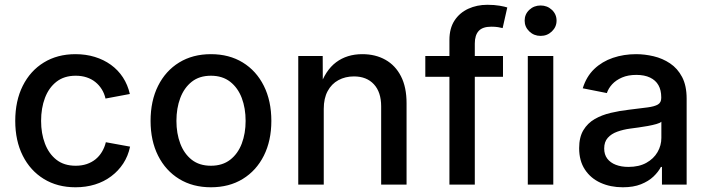

<svg xmlns="http://www.w3.org/2000/svg" viewBox="-20 -774 2968 805"><path d="M296.4 11.2Q220.7 11.2 163.8 -23.7Q106.9 -58.6 75.4 -121.3Q43.9 -184.1 43.9 -267.1Q43.9 -351.1 75.4 -414.1Q106.9 -477.1 163.8 -512Q220.7 -546.9 296.4 -546.9Q339.8 -546.9 377.4 -535.4Q415 -523.9 445.1 -502.2Q475.1 -480.5 495.4 -449.5Q515.6 -418.5 524.4 -379.9L422.4 -360.8Q417.5 -382.3 406.5 -399.9Q395.5 -417.5 379.6 -430.2Q363.8 -442.9 343 -449.7Q322.3 -456.5 297.4 -456.5Q249 -456.5 216.8 -431.4Q184.6 -406.2 168.5 -363.5Q152.3 -320.8 152.3 -267.1Q152.3 -214.4 168.5 -171.9Q184.6 -129.4 216.6 -104.2Q248.5 -79.1 297.4 -79.1Q322.8 -79.1 343.8 -86.2Q364.7 -93.3 380.6 -106.2Q396.5 -119.1 407.5 -137.5Q418.5 -155.8 423.8 -177.7L525.4 -159.2Q517.1 -119.6 496.6 -88.4Q476.1 -57.1 446 -34.7Q416 -12.2 378.2 -0.5Q340.3 11.2 296.4 11.2Z M864.3 11.2Q788.1 11.2 731.2 -23.7Q674.3 -58.6 642.8 -121.3Q611.3 -184.1 611.3 -267.1Q611.3 -351.1 642.8 -414.1Q674.3 -477.1 731.2 -512Q788.1 -546.9 864.3 -546.9Q940.9 -546.9 997.8 -512Q1054.7 -477.1 1086.2 -414.1Q1117.7 -351.1 1117.7 -267.1Q1117.7 -184.1 1086.2 -121.3Q1054.7 -58.6 997.8 -23.7Q940.9 11.2 864.3 11.2ZM864.3 -79.1Q912.6 -79.1 945.1 -104.2Q977.5 -129.4 993.7 -172.1Q1009.8 -214.8 1009.8 -267.1Q1009.8 -320.3 993.7 -363Q977.5 -405.8 945.1 -431.2Q912.6 -456.5 864.3 -456.5Q815.9 -456.5 783.9 -431.2Q752 -405.8 735.8 -363Q719.7 -320.3 719.7 -267.1Q719.7 -214.8 735.8 -172.1Q752 -129.4 783.9 -104.2Q815.9 -79.1 864.3 -79.1Z M1337.4 -317.4V0H1230.5V-539.1H1333L1333.5 -406.7H1319.8Q1343.8 -479 1389.2 -512.9Q1434.6 -546.9 1499 -546.9Q1554.2 -546.9 1595.9 -523.4Q1637.7 -500 1661.1 -454.3Q1684.6 -408.7 1684.6 -341.3V0H1578.1V-328.1Q1578.1 -387.7 1547.6 -420.7Q1517.1 -453.6 1463.9 -453.6Q1427.7 -453.6 1398.9 -438Q1370.1 -422.4 1353.8 -392.1Q1337.4 -361.8 1337.4 -317.4Z M2088.9 -539.1V-452.1H1763.2V-539.1ZM1864.3 0V-606.4Q1864.3 -655.3 1885.7 -688Q1907.2 -720.7 1943.4 -737.3Q1979.5 -753.9 2023.4 -753.9Q2052.7 -753.9 2075 -750Q2097.2 -746.1 2106.9 -742.7L2087.4 -656.2Q2080.6 -658.2 2068.1 -660.2Q2055.7 -662.1 2040 -662.1Q2003.4 -662.1 1987.1 -644.3Q1970.7 -626.5 1970.7 -591.3V0Z M2192.9 0V-539.1H2299.8V0ZM2246.6 -623.5Q2218.8 -623.5 2199.2 -642.3Q2179.7 -661.1 2179.7 -687.5Q2179.7 -714.4 2199.2 -732.7Q2218.8 -751 2246.6 -751Q2274.4 -751 2293.9 -732.7Q2313.5 -714.4 2313.5 -687.5Q2313.5 -661.1 2293.9 -642.3Q2274.4 -623.5 2246.6 -623.5Z M2591.3 11.2Q2539.6 11.2 2498 -7.6Q2456.5 -26.4 2432.4 -63Q2408.2 -99.6 2408.2 -152.8Q2408.2 -198.7 2426 -228.3Q2443.8 -257.8 2473.6 -274.9Q2503.4 -292 2540.8 -300.8Q2578.1 -309.6 2617.2 -314Q2665.5 -319.8 2695.1 -323.7Q2724.6 -327.6 2738.5 -335.9Q2752.4 -344.2 2752.4 -363.3V-366.2Q2752.4 -396 2740.7 -416.7Q2729 -437.5 2705.6 -448.7Q2682.1 -460 2647.9 -460Q2613.3 -460 2587.9 -449Q2562.5 -438 2546.6 -420.7Q2530.8 -403.3 2524.4 -383.8L2423.3 -403.8Q2438.5 -453.1 2471.4 -484.6Q2504.4 -516.1 2549.8 -531.5Q2595.2 -546.9 2647 -546.9Q2683.1 -546.9 2720.5 -538.1Q2757.8 -529.3 2789.3 -508.3Q2820.8 -487.3 2839.8 -451.2Q2858.9 -415 2858.9 -360.4V0H2755.4V-74.2H2751Q2740.2 -53.2 2719.7 -33.7Q2699.2 -14.2 2667.5 -1.5Q2635.7 11.2 2591.3 11.2ZM2614.7 -74.2Q2659.2 -74.2 2689.9 -91.3Q2720.7 -108.4 2736.8 -136.2Q2752.9 -164.1 2752.9 -195.8V-263.7Q2747.6 -258.3 2731.9 -253.9Q2716.3 -249.5 2696.3 -245.8Q2676.3 -242.2 2656.7 -239.5Q2637.2 -236.8 2622.6 -234.9Q2593.3 -231 2568.1 -221.9Q2543 -212.9 2528.1 -196Q2513.2 -179.2 2513.2 -151.4Q2513.2 -126 2526.1 -108.9Q2539.1 -91.8 2562 -83Q2585 -74.2 2614.7 -74.2Z"/></svg>

Font: Inter 18pt Medium
Style: Regular
Weight: 500
Designer: Rasmus Andersson
Foundry: rsms
Version: Version 4.001;git-66647c0bb